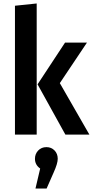

<svg xmlns="http://www.w3.org/2000/svg" viewBox="-20 -774 534 1104"><path d="M191 -754V0H66V-741ZM480 -529 324 -296 494 0H356L196 -289L354 -529ZM247 72Q275 72 293.5 91Q312 110 312 139Q312 166 288 219L248 310H184L211 195Q181 174 181 139Q181 111 199.5 91.5Q218 72 247 72Z"/></svg>

Font: Fira Sans Condensed Medium
Style: Regular
Weight: 500
Width: 3
Designer: Carrois Corporate & Edenspiekermann AG
Foundry: Carrois Corporate GbR & Edenspiekermann AG
Version: Version 4.203;PS 004.203;hotconv 1.0.88;makeotf.lib2.5.64775